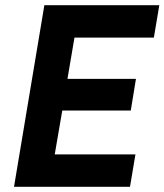

<svg xmlns="http://www.w3.org/2000/svg" viewBox="-20 -720 634 740"><path d="M34 0 151 -700H594L573 -575H267L240 -416H504L484 -294H220L191 -125H502L481 0Z"/></svg>

Font: Figtree
Style: Bold Italic
Weight: 700
Italic angle: -9.5°
Foundry: Erik Kennedy
Version: Version 2.001;gftools[0.9.30]